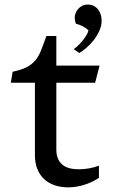

<svg xmlns="http://www.w3.org/2000/svg" viewBox="-20 -802 505 832"><path d="M299.3 -588.9Q309.6 -596.2 320.3 -606.7Q331.1 -617.2 340.1 -628.7Q349.1 -640.1 355.5 -651.1Q361.8 -662.1 363.3 -670.9Q358.9 -675.3 352.5 -679.7Q346.2 -684.1 338.9 -688Q331.5 -691.9 323.7 -694.8Q315.9 -697.8 309.1 -699.2Q306.6 -704.6 305.2 -712.2Q303.7 -719.7 303.7 -725.1Q303.7 -734.4 307.4 -744.4Q311 -754.4 318.1 -762.7Q325.2 -771 335.7 -776.6Q346.2 -782.2 360.4 -782.2Q374 -782.2 385.3 -776.9Q396.5 -771.5 404.3 -762Q412.1 -752.4 416.3 -739.7Q420.4 -727.1 420.4 -712.9Q420.4 -690.4 410.6 -668.7Q400.9 -647 386.2 -628.2Q371.6 -609.4 354.7 -595Q337.9 -580.6 323.7 -572.3ZM131.3 -443.4H26.9L34.7 -491.2Q72.8 -499 95.7 -511Q118.7 -522.9 133.5 -541Q148.4 -559.1 158.4 -584.7Q168.5 -610.4 181.2 -646H224.1V-517.6H411.6L392.1 -443.4H224.1V-154.3Q224.1 -130.9 231.2 -114.5Q238.3 -98.1 251 -87.9Q263.7 -77.6 281.7 -73Q299.8 -68.4 321.8 -68.4Q344.2 -68.4 366.5 -72.5Q388.7 -76.7 408.7 -84V-31.2Q377.9 -11.2 344 -0.7Q310.1 9.8 274.9 9.8Q242.2 9.8 215.8 0.5Q189.5 -8.8 170.7 -26.4Q151.9 -43.9 141.6 -70.1Q131.3 -96.2 131.3 -129.9Z"/></svg>

Font: Proza Libre
Style: Regular
Weight: 400
Designer: Jasper de Waard
Foundry: Jasper de Waard
Version: Version 1.001; ttfautohint (v1.4.1.8-43bc)